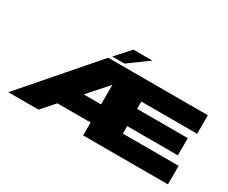

<svg xmlns="http://www.w3.org/2000/svg" viewBox="-125 -1232 1932 1624"><g transform="rotate(30 841.0 -420.5)"><path d="M49.5 0H344.5L882.5 -610V-675H635.5ZM319.5 -126H815.5V-303H379.5ZM780.5 0H1608.5V-181H1063.5V-254.5H1558.5V-422.5H1063.5V-494H1608.5V-675H780.5ZM659.5 -701H779.5L971.5 -841H786.5Z"/></g></svg>

Font: Anybody ExtraExpanded Black
Style: Regular
Weight: 900
Width: 8
Version: Version 1.113;gftools[0.9.25]